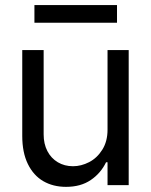

<svg xmlns="http://www.w3.org/2000/svg" viewBox="-20 -727 593 754"><path d="M402.3 -530.3V-217.8C402.3 -187.2 395.5 -161 381.8 -139.2C368.2 -117.4 350.9 -101.1 330.1 -90.3C309.2 -79.6 288.1 -74.2 266.6 -74.2C244.5 -74.2 224.6 -79.4 207 -89.8C189.5 -100.3 175.8 -114.9 166 -133.8C156.2 -152.7 151.4 -174.5 151.4 -199.2V-530.3H67.4V-193.4C67.4 -149.7 74.7 -113 89.4 -83C104 -53.1 124.2 -30.6 149.9 -15.6C175.6 -0.7 205.4 6.8 239.3 6.8C277.7 6.8 310.1 -2.1 336.4 -20C362.8 -37.9 382.8 -61.2 396.5 -89.8H402.3V0H485.4V-530.3ZM439.5 -637.7V-707H115.2V-637.7Z"/></svg>

Font: Pretendard Variable
Style: Regular
Weight: 400
Designer: Base glyphs from Inter by Rasmus Andersson; Hangeul glyphs from Noto Sans CJK(Source Han Sans) by Jang Soo-young and Kan
Foundry: Kil Hyung-jin
Version: Version 1.309;Glyphs 3.2 (3225)